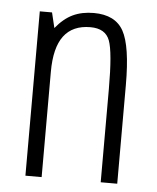

<svg xmlns="http://www.w3.org/2000/svg" viewBox="-45 -586 511 625"><g transform="rotate(5 211.0 -273.5)"><path d="M61 0H114V-344Q114 -423 143 -461.5Q172 -500 230 -500Q279 -500 293 -462.5Q307 -425 307 -304V0H361V-322Q361 -450 334 -498.5Q307 -547 237 -547Q198 -547 168.5 -533Q139 -519 113 -487L101 -537H61Z"/></g></svg>

Font: Secuela Light
Style: Regular
Weight: 300
Designer: Fernando Haro
Foundry: deFharo
Version: Version 1.708